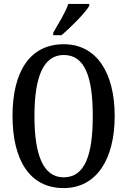

<svg xmlns="http://www.w3.org/2000/svg" viewBox="-20 -951 651 981"><path d="M252 -784V-771H294C344 -813 416 -886 436 -921V-931H329C314 -886 280 -833 252 -784ZM305 10C473 10 566 -137 566 -358C566 -580 473 -725 306 -725C129 -725 44 -580 44 -359C44 -137 129 10 305 10ZM305 -45C200 -45 156 -161 156 -358C156 -555 200 -670 306 -670C415 -670 454 -555 454 -358C454 -161 415 -45 305 -45Z"/></svg>

Font: Noto Serif Sinhala ExtraCondensed Medium
Style: Regular
Weight: 500
Width: 2
Designer: Jelle Bosma - Monotype Design Team
Foundry: Monotype Imaging Inc.
Version: Version 2.007